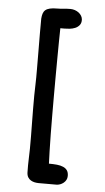

<svg xmlns="http://www.w3.org/2000/svg" viewBox="-57 -760 486 892"><g transform="rotate(5 186.5 -314.5)"><path d="M102.5 -12.2Q103.5 -32.7 103.8 -60.1Q104 -87.4 103.8 -118.4Q103.5 -149.4 103 -182.6Q102.5 -215.8 102.3 -247.8Q102.1 -279.8 102.3 -308.8Q102.5 -337.9 103.5 -360.8Q104.5 -390.6 104.2 -430.7Q104 -470.7 103.8 -513.2Q103.5 -555.7 103.3 -596.4Q103 -637.2 103.5 -667.5Q104.5 -681.2 107.7 -691.2Q110.8 -701.2 118.4 -707.8Q126 -714.4 139.2 -717.5Q152.3 -720.7 173.3 -720.7Q188 -720.7 202.4 -722.4Q216.8 -724.1 234.9 -724.1Q245.6 -724.1 255.6 -720.7Q265.6 -717.3 273.7 -711.2Q281.7 -705.1 286.6 -696.8Q291.5 -688.5 292 -679.2Q292.5 -663.1 284.4 -653.3Q276.4 -643.6 264.6 -638.7Q252.9 -633.8 239.5 -632.3Q226.1 -630.9 215.8 -630.9H195.8Q195.3 -605 194.8 -569.6Q194.3 -534.2 194.1 -492.9Q193.8 -451.7 193.6 -406.2Q193.4 -360.8 193.4 -314.5Q193.4 -268.1 193.6 -222.7Q193.8 -177.2 194.3 -136.2Q194.8 -95.2 195.8 -60.1Q196.8 -24.9 197.8 0.5Q218.8 0.5 235.6 2.2Q252.4 3.9 264.6 9.3Q276.9 14.6 283.4 24.2Q290 33.7 290 49.8Q290 60.1 285.6 68.4Q281.2 76.7 273.9 82.5Q266.6 88.4 257.8 91.6Q249 94.7 240.2 94.7H158.2Q149.4 94.7 139.6 92.8Q129.9 90.8 121.6 85.9Q113.3 81.1 107.9 72.3Q102.5 63.5 102.1 49.8Q102.1 31.2 101.8 16.4Q101.6 1.5 102.5 -12.2Z"/></g></svg>

Font: Short Stack
Style: Regular
Weight: 400
Designer: James Grieshaber
Foundry: James Grieshaber
Version: Version 1.002